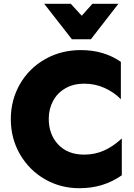

<svg xmlns="http://www.w3.org/2000/svg" viewBox="-20 -978 705 1012"><path d="M424 -163Q337 -163 287 -216Q237 -269 237 -352Q237 -403 259.5 -445.5Q282 -488 324.5 -512.5Q367 -537 424 -537Q481 -537 531 -514.5Q581 -492 617 -455V-652Q528 -714 406 -714Q302 -714 217.5 -666Q133 -618 85 -534.5Q37 -451 37 -350Q37 -248 85.5 -164.5Q134 -81 216.5 -33.5Q299 14 398 14Q463 14 518 -3Q573 -20 622 -54V-248Q575 -205 527 -184Q479 -163 424 -163ZM467 -958 411 -895 353 -958H213L359 -771H459L604 -958Z"/></svg>

Font: Geom Black
Style: Bold
Weight: 900
Version: Version 1.102